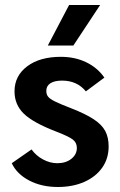

<svg xmlns="http://www.w3.org/2000/svg" viewBox="-20 -737 481 767"><path d="M27 0ZM27 -85 106 -140Q124 -115 152 -100Q180 -85 209 -85Q243 -85 265 -102.5Q287 -120 287 -146Q287 -167 271 -179.5Q255 -192 203 -212Q112 -247 75 -283Q38 -319 38 -372Q38 -434 88.5 -472Q139 -510 223 -510Q279 -510 324 -488.5Q369 -467 397 -427L323 -372Q288 -415 228 -415Q198 -415 181.5 -404.5Q165 -394 165 -374Q165 -360 172 -351Q179 -342 199 -332Q219 -322 263 -305Q322 -282 354.5 -260.5Q387 -239 400.5 -213.5Q414 -188 414 -152Q414 -104 388.5 -67.5Q363 -31 317 -10.5Q271 10 211 10Q146 10 96.5 -16Q47 -42 27 -85ZM256 -717H380L273 -555H171Z"/></svg>

Font: Sarabun
Style: Bold
Weight: 700
Designer: Suppakit Chalermlarp | Katatrad Co.,Ltd.
Foundry: Cadson Demak Co.,Ltd.
Version: Version 1.000; ttfautohint (v1.6)